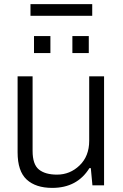

<svg xmlns="http://www.w3.org/2000/svg" viewBox="-20 -894 593 926"><path d="M127 -817.9V-874H424.8V-817.9ZM144 -638.2V-720.2H223.1V-638.2ZM329.1 -638.2V-720.2H408.2V-638.2ZM231.9 12.2Q152.3 12.2 108.6 -28.1Q64.9 -68.4 64.9 -159.2V-525.9H137.2V-166Q137.2 -101.1 167.7 -76.4Q198.2 -51.8 254.9 -51.8Q317.9 -51.8 364 -96.4Q410.2 -141.1 410.2 -214.8V-525.9H481.9V0H425.8L418 -83H411.1Q352.1 12.2 231.9 12.2Z"/></svg>

Font: Archivo Light
Style: Regular
Weight: 300
Designer: Hector Gatti
Foundry: Omnibus-Type
Version: Version 2.001